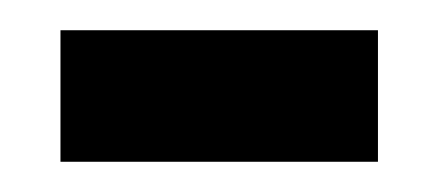

<svg xmlns="http://www.w3.org/2000/svg" viewBox="-20 -336 291 127"><path d="M20 -229V-316H230V-229Z"/></svg>

Font: Noto Serif ExtraCondensed SemiBold
Style: Regular
Weight: 600
Width: 2
Designer: Monotype Design Team
Foundry: Monotype Imaging Inc.
Version: Version 2.015; ttfautohint (v1.8.4.7-5d5b)